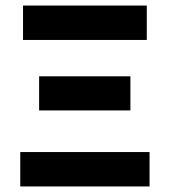

<svg xmlns="http://www.w3.org/2000/svg" viewBox="-20 -672 611 692"><path d="M53 0V-124H519V0ZM121 -274V-397H450V-274ZM63 -528V-652H509V-528Z"/></svg>

Font: Source Sans 3
Style: Bold
Weight: 700
Designer: Paul D. Hunt
Foundry: Adobe
Version: Version 3.052;hotconv 1.1.0;makeotfexe 2.6.0